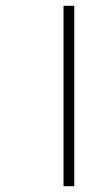

<svg xmlns="http://www.w3.org/2000/svg" viewBox="-20 -642 384 662"><path d="M199 0V-622H236V0Z"/></svg>

Font: Noto Sans Bengali ExtraLight
Style: Regular
Weight: 200
Designer: Jelle Bosma - Monotype Design Team
Foundry: Monotype Imaging Inc.
Version: Version 2.003; ttfautohint (v1.8.4.7-5d5b)